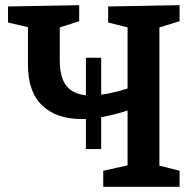

<svg xmlns="http://www.w3.org/2000/svg" viewBox="-20 -722 754 742"><path d="M674 -640 596 -616V-82L674 -62V0H379V-62L473 -83V-295Q426 -279 371 -269V-146H312V-262H295Q198 -262 143 -314.5Q88 -367 88 -472V-617L11 -635V-697L286 -702V-640L211 -616V-490Q211 -423 236 -391Q261 -359 312 -354V-499H371V-356Q416 -362 473 -380V-616L398 -635V-697L674 -702Z"/></svg>

Font: Bitter Pro SemiBold
Style: Regular
Weight: 600
Designer: Sol Matas, and Bitter project Authors
Foundry: Sol Matas
Version: Version 1.010